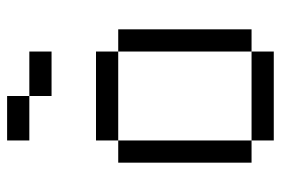

<svg xmlns="http://www.w3.org/2000/svg" viewBox="-145 -645 790 540"><g transform="rotate(-90 250.0 -375.0)"><path d="M375 -625V-687.5H250V-625ZM125 -62.5V0H375V-62.5ZM125 -62.5Q125 -62.5 125 -437.5H62.5Q62.5 -437.5 62.5 -62.5ZM375 -62.5H437.5Q437.5 -62.5 437.5 -437.5H375Q375 -437.5 375 -62.5ZM125 -437.5H375V-500H125ZM250 -687.5V-750H125V-687.5Z"/></g></svg>

Font: Unifont
Style: Regular
Weight: 500
Version: Version 15.1.04